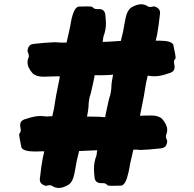

<svg xmlns="http://www.w3.org/2000/svg" viewBox="-20 -823 925 916"><path d="M497.1 -624C497.1 -624 556.6 -627.9 556.6 -627.9C563 -656.2 566.9 -671.9 567.9 -675.3C571.3 -696.3 575.2 -717.8 579.6 -738.8C584.5 -762.2 593.3 -778.3 606.4 -787.1C623.5 -797.4 639.2 -802.7 653.3 -802.7C665 -802.7 675.3 -799.3 684.6 -793C687 -791 690.9 -790 696.3 -789.6C699.2 -789.6 702.6 -790 707 -791C709.5 -792 711.4 -792.5 713.9 -792.5C713.9 -792.5 717.8 -792 717.8 -792C734.9 -786.6 743.7 -776.4 743.7 -761.7C743.7 -761.7 743.2 -756.3 743.2 -756.3C738.8 -716.8 734.4 -683.6 729.5 -657.2C729.5 -657.2 722.7 -628.9 722.7 -628.9C722.7 -628.9 741.7 -628.9 741.7 -628.9C778.3 -628.9 799.8 -622.6 806.6 -610.4C814 -575.7 817.9 -555.2 817.9 -547.9C817.9 -545.9 817.4 -544.4 816.4 -543C812 -538.6 810.1 -532.7 810.1 -526.4C810.1 -523.9 810.5 -521 811 -517.6C812.5 -512.2 813 -507.3 813 -502.9C813 -487.8 804.2 -478 786.1 -473.6C759.3 -463.9 736.3 -459 718.3 -459C708 -459 697.3 -460 686 -461.9C686 -461.9 684.6 -461.9 684.6 -461.9C678.2 -435.1 673.8 -414.1 671.9 -397.9C670.4 -384.8 663.6 -347.7 650.9 -286.1C650.9 -286.1 647.9 -270.5 647.9 -270.5C647.9 -270.5 664.1 -271.5 664.1 -271.5C664.1 -271.5 701.2 -272 701.2 -272C725.1 -272 742.2 -266.6 753.4 -255.9C769.5 -237.8 777.8 -219.7 777.8 -202.6C777.8 -195.3 776.4 -187.5 772.9 -180.2C772 -177.7 771.5 -175.3 771.5 -172.9C771.5 -168.5 772.5 -163.6 774.9 -158.2C776.9 -154.8 777.8 -151.4 777.8 -147.9C776.4 -134.8 772 -126 765.1 -121.1C761.2 -118.2 755.4 -116.2 747.6 -115.2C708 -110.8 674.3 -107.9 647.5 -107.4C647.5 -107.4 638.7 -108.9 638.7 -108.9C638.7 -108.9 616.2 -108.9 616.2 -108.9C610.8 -85.9 605.5 -64 601.1 -43C597.7 -22 594.7 -7.3 592.3 2C584.5 38.1 573.7 58.1 560.1 62.5C540 63 524.4 63.5 513.7 63.5C501.5 63.5 494.1 62.5 492.2 60.5C487.8 54.2 481 50.8 471.7 50.8C471.7 50.8 462.9 50.8 462.9 50.8C441.9 50.8 431.2 40 430.7 18.6C429.2 5.4 428.2 -7.3 428.2 -18.6C428.2 -38.6 432.1 -60.1 440.4 -82C441.4 -86.4 441.9 -89.8 441.9 -92.8C441.9 -94.2 442.4 -98.6 443.8 -106C435.5 -105.5 426.8 -105.5 416.5 -105C416.5 -105 357.4 -102.5 357.4 -102.5C350.6 -72.8 346.7 -56.6 345.7 -53.7C342.3 -32.7 338.4 -11.2 334 9.8C329.1 33.2 320.3 49.3 307.1 58.1C290 68.4 274.4 73.7 260.3 73.7C248.5 73.7 238.3 70.3 229 64C226.6 62 222.7 61 217.3 60.5C214.4 60.5 210.9 61 206.5 62C204.1 63 202.1 63.5 199.7 63.5C199.7 63.5 195.8 63 195.8 63C183.6 59.1 175.8 53.2 172.4 45.9C170.9 42.5 169.9 37.6 169.9 31.7C169.9 31.7 170.4 27.8 170.4 27.8C174.8 -11.7 179.2 -44.9 184.6 -71.8C184.6 -71.8 191.4 -101.1 191.4 -101.1C191.4 -101.1 179.2 -101.1 179.2 -101.1C168 -100.6 157.2 -100.1 147.9 -100.1C111.3 -100.1 89.4 -106.4 82.5 -118.7C75.2 -153.3 71.3 -173.8 71.3 -180.2C71.3 -180.2 71.3 -182.1 71.3 -182.1C71.3 -183.1 71.8 -184.6 72.8 -186C77.1 -190.4 79.1 -196.3 79.1 -202.6C79.1 -205.1 78.6 -208 78.1 -210.9C76.7 -216.3 76.2 -221.7 76.2 -226.1C76.2 -241.2 85 -251 103 -255.4C129.9 -264.6 152.8 -269.5 170.9 -269.5C181.2 -269.5 191.9 -268.6 203.1 -267.1C207.5 -267.1 211.4 -267.6 214.4 -268.1C215.8 -268.1 221.2 -268.1 229.5 -268.6C235.8 -294.4 240.2 -315.4 241.7 -331.1C243.2 -344.2 250 -381.3 262.7 -442.4C262.7 -442.4 265.6 -458.5 265.6 -458.5C259.3 -458.5 254.9 -458.5 252.4 -459C231 -458 209.5 -457.5 188 -457C164.1 -457 147 -462.4 135.7 -473.1C119.6 -491.2 111.3 -508.8 111.3 -526.4C111.3 -533.7 112.8 -541.5 116.2 -548.8C117.2 -551.3 117.7 -553.2 117.7 -555.7C117.7 -560.1 116.7 -565.4 114.3 -570.8C112.3 -574.2 111.3 -577.6 111.3 -581.1C112.8 -594.2 117.2 -603 124 -607.9C127.9 -610.8 133.8 -612.8 141.6 -613.8C181.2 -618.2 214.8 -620.6 241.7 -621.6C241.7 -621.6 274.9 -619.6 274.9 -619.6C274.9 -619.6 297.4 -619.6 297.4 -619.6C304.7 -650.9 311 -677.7 315.4 -699.7C323.7 -755.4 336.4 -786.1 353.5 -791.5C371.1 -792 385.3 -792.5 395.5 -792.5C410.6 -792.5 418.9 -791.5 421.4 -789.1C425.8 -782.7 434.1 -779.3 445.3 -779.3C445.3 -779.3 451.7 -779.8 451.7 -779.8C472.2 -779.8 482.4 -769 482.9 -747.1C484.4 -733.9 485.4 -721.7 485.4 -710.4C485.4 -690.4 481.4 -668.9 473.1 -647C472.2 -642.6 471.7 -638.7 471.7 -636.2C471.7 -634.8 471.2 -630.4 469.7 -623C478 -623.5 486.8 -623.5 497.1 -624ZM510.3 -465.8C486.3 -464.4 468.3 -463.9 457 -463.9C449.2 -463.9 444.3 -463.9 441.9 -464.4C438.5 -464.4 434.6 -464.4 431.2 -463.9C430.7 -460 430.2 -456.1 429.7 -452.1C418.5 -397.9 411.1 -367.2 407.7 -360.4C405.3 -349.1 403.8 -338.4 402.8 -327.6C402.8 -312 400.4 -291.5 395 -266.6C395 -266.6 417 -266.6 417 -266.6C447.8 -266.6 466.3 -265.6 471.7 -264.2C475.1 -264.2 478.5 -264.2 481.9 -264.6C482.4 -269 482.9 -272.9 483.9 -276.9C495.1 -332 502.4 -362.3 505.9 -368.7C508.3 -379.9 509.8 -390.6 511.2 -401.4C511.2 -401.4 511.2 -404.3 511.2 -404.3C511.2 -420.4 514.2 -441.4 519.5 -467.3C516.1 -466.8 512.7 -466.3 510.3 -465.8Z"/></svg>

Font: Kaph
Style: Regular
Weight: 400
Designer: GGBotNet
Foundry: f0n7.com